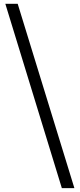

<svg xmlns="http://www.w3.org/2000/svg" viewBox="-20 -805 416 1002"><path d="M368.2 176.8H302.7L7.8 -785.2H72.3Z"/></svg>

Font: GenYoMin JP SemiBold
Style: Regular
Weight: 600
Version: Version 1.001;PS 1;hotconv 16.6.51;makeotf.lib2.5.65220 DEVE